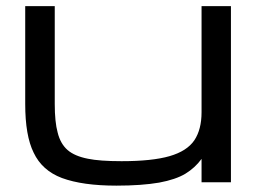

<svg xmlns="http://www.w3.org/2000/svg" viewBox="-20 -582 822 613"><path d="M351.6 10.7Q243.7 10.7 177.7 -13.7Q114.3 -37.6 87.4 -94.7Q60.5 -148.9 60.5 -250V-562.5H154.8V-250Q154.8 -192.4 164.1 -158.7Q172.9 -123 195.8 -103Q218.3 -83.5 260.7 -75.2Q298.3 -67.4 368.2 -67.4Q465.8 -67.4 521.5 -83.5Q577.1 -99.6 600.6 -134.3Q623.5 -168.9 623.5 -223.6V-562.5H717.3V0H623.5V-74.7Q603 -46.4 571.8 -27.3Q541 -8.8 488.3 1Q432.1 10.7 351.6 10.7Z"/></svg>

Font: Michroma+
Style: Regular
Weight: 400
Designer: beogot
Foundry: beogot
Version: Version